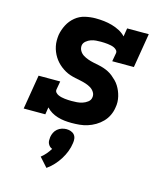

<svg xmlns="http://www.w3.org/2000/svg" viewBox="-118 -627 836 977"><g transform="rotate(15 300.0 -138.0)"><path d="M283 8Q264 8 245.5 6Q227 4 209 -1.5Q191 -7 176 -16Q161 -25 149 -38L143 0H29L59 -181H173L165 -136Q164 -127 170 -120.5Q176 -114 184 -110.5Q192 -107 200.5 -105Q209 -103 218 -102Q227 -101 236 -100.5Q245 -100 254 -100Q268 -100 282 -101Q296 -102 310.5 -106.5Q325 -111 337.5 -120.5Q350 -130 352 -144Q352 -144 352 -144Q352 -144 352 -144Q355 -159 347 -172Q339 -185 326.5 -192.5Q314 -200 300 -204.5Q286 -209 271.5 -212Q257 -215 242.5 -218Q228 -221 214.5 -225.5Q201 -230 188.5 -237Q176 -244 164.5 -253Q153 -262 143.5 -272.5Q134 -283 126.5 -295Q119 -307 113.5 -320.5Q108 -334 105 -348.5Q102 -363 102 -378Q102 -393 104 -408Q109 -436 122.5 -462Q136 -488 158.5 -506.5Q181 -525 209 -531.5Q237 -538 264 -538Q287 -538 309 -535.5Q331 -533 352 -527Q373 -521 392 -511Q411 -501 425 -486L432 -530H546L516 -349H402L410 -394Q411 -403 405 -409.5Q399 -416 391.5 -419.5Q384 -423 375 -425Q366 -427 357 -428Q348 -429 339 -429.5Q330 -430 321 -430Q308 -430 295 -429Q282 -428 269 -423.5Q256 -419 244.5 -409.5Q233 -400 231 -387Q229 -372 236.5 -359Q244 -346 256 -338.5Q268 -331 282 -326Q296 -321 310 -318Q324 -315 339 -312Q354 -309 367.5 -304.5Q381 -300 393.5 -293.5Q406 -287 417 -278Q428 -269 438 -259Q448 -249 455.5 -237Q463 -225 468.5 -212Q474 -199 477.5 -184.5Q481 -170 481.5 -155Q482 -140 479 -125Q476 -104 466.5 -84Q457 -64 441.5 -48Q426 -32 406.5 -20.5Q387 -9 366.5 -2.5Q346 4 325 6Q304 8 283 8ZM219 262 176 214Q190 203 201.5 189.5Q213 176 222 161Q222 161 222 161Q222 161 222 161Q214 158 208.5 152.5Q203 147 199.5 139.5Q196 132 196 123Q196 114 197 105Q199 93 204.5 81.5Q210 70 220 61.5Q230 53 242.5 49Q255 45 267 45Q279 45 290.5 49Q302 53 309 61.5Q316 70 317.5 81.5Q319 93 317 105Q314 128 305.5 150Q297 172 284.5 192Q272 212 255.5 230Q239 248 219 262Z"/></g></svg>

Font: Iosevka Curly Slab XBdExObl
Style: Regular
Weight: 800
Width: 7
Italic angle: -9°
Monospace: yes
Designer: Belleve Invis
Foundry: Belleve Invis
Version: Version 11.1.0; ttfautohint (v1.8.3)